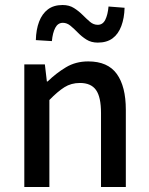

<svg xmlns="http://www.w3.org/2000/svg" viewBox="-20 -746 594 766"><path d="M77 0V-489H159L167 -421H170Q204 -454 243 -477.5Q282 -501 332 -501Q410 -501 446 -451Q482 -401 482 -308V0H383V-295Q383 -359 363 -387Q343 -415 299 -415Q264 -415 237 -398Q210 -381 177 -347V0ZM370 -576Q344 -576 325 -588Q306 -600 291 -615.5Q276 -631 261.5 -643Q247 -655 231 -655Q211 -655 200.5 -635Q190 -615 187 -582L123 -586Q124 -628 136 -659.5Q148 -691 171 -708.5Q194 -726 230 -726Q256 -726 275 -714Q294 -702 309.5 -686.5Q325 -671 339 -659Q353 -647 370 -647Q390 -647 400 -667Q410 -687 413 -720L477 -715Q476 -674 464 -642Q452 -610 429 -593Q406 -576 370 -576Z"/></svg>

Font: Mada Medium
Style: Regular
Weight: 500
Designer: Khaled Hosny
Version: Version 1.5